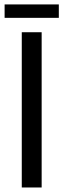

<svg xmlns="http://www.w3.org/2000/svg" viewBox="-22 -830 280 850"><path d="M74.4 0H162.4V-687.3H74.4ZM-1.6 -751H238.4V-810.4H-1.6Z"/></svg>

Font: Secuela Black
Style: Regular
Weight: 900
Designer: Fernando Haro
Foundry: deFharo
Version: Version 1.704